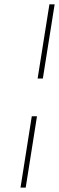

<svg xmlns="http://www.w3.org/2000/svg" viewBox="-20 -790 271 882"><path d="M176.8 -429.2H152.8L207 -770H231ZM98.1 71.8H74.2L126 -255.9H149.9Z"/></svg>

Font: Squarion Thin
Style: Italic
Weight: 100
Designer: Natanael Gama
Version: Version 1.00;September 12, 2019;FontCreator 11.5.0.2425 64-b